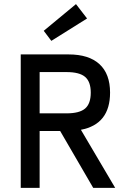

<svg xmlns="http://www.w3.org/2000/svg" viewBox="-20 -915 620 935"><path d="M81 0V-650H314Q413 -650 464.5 -602.5Q516 -555 516 -464Q516 -310 374 -283L541 0H434L273 -277H173V0ZM173 -363H304Q367 -363 394.5 -386.5Q422 -410 422 -464Q422 -517 394.5 -540.5Q367 -564 304 -564H173ZM230 -716 193 -765 350 -895 404 -825Z"/></svg>

Font: Sometype Mono Medium
Style: Regular
Weight: 500
Monospace: yes
Designer: Ryoichi Tsunekawa
Foundry: Dharma Type
Version: Version 1.000; ttfautohint (v1.8.3)